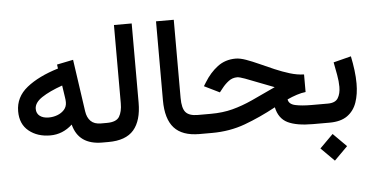

<svg xmlns="http://www.w3.org/2000/svg" viewBox="-57 -788 2186 1121"><g transform="rotate(-5 1036.0 -227.5)"><path d="M518.6 0Q379.9 0 349.6 -120.1Q293 -67.9 220.2 -67.9Q145 -67.9 95 -108.4Q44.9 -148.9 44.9 -224.1Q44.9 -307.6 113.8 -362.8Q182.6 -418 298.3 -453.1L294.9 -476.6L390.6 -496.1L434.6 -190.4Q439.9 -153.3 460.7 -132.6Q481.4 -111.8 520.5 -111.8H535.6V0ZM327.1 -252.9Q327.1 -267.1 324.2 -283.7L314 -352.1Q237.8 -325.2 193.1 -295.4Q148.4 -265.6 148.4 -229.5Q148.4 -202.6 168 -187.7Q187.5 -172.9 220.2 -172.9Q246.6 -172.9 271 -182.1Q295.4 -191.4 311.3 -209.2Q327.1 -227.1 327.1 -252.9Z M516.1 -111.8H555.2Q610.8 -111.8 628.4 -140.9Q646 -169.9 646 -219.2V-677.7H750V-214.4Q750 -108.4 703.4 -54.2Q656.7 0 554.7 0H516.1Z M892.6 -677.7H996.6V-219.7Q996.6 -158.7 1017.3 -135.3Q1038.1 -111.8 1087.9 -111.8H1100.1V0H1087.9Q987.8 0 940.2 -52.7Q892.6 -105.5 892.6 -214.8Z M1726.6 -293.5V-190.4Q1702.6 -188 1674.1 -178.7Q1645.5 -169.4 1618.2 -156.7Q1622.1 -128.4 1659.4 -120.1Q1696.8 -111.8 1754.9 -111.8H1781.7V0H1752.9Q1657.7 0 1606 -25.1Q1554.2 -50.3 1540 -117.2Q1446.3 -66.4 1356 -33.2Q1265.6 0 1162.1 0H1080.6V-111.8H1163.6Q1234.4 -111.8 1292 -127Q1349.6 -142.1 1410.2 -169.7Q1470.7 -197.3 1549.3 -234.4Q1501.5 -252 1457.3 -269.8Q1413.1 -287.6 1380.9 -299.3Q1348.6 -311 1335.9 -311Q1307.6 -311 1285.4 -293.9Q1263.2 -276.9 1246.6 -255.4L1228 -231.9L1138.2 -275.9L1151.9 -297.9Q1185.1 -352.1 1230.2 -386.2Q1275.4 -420.4 1336.4 -420.4Q1361.8 -420.4 1396.7 -408Q1431.6 -395.5 1472.4 -377Q1513.2 -358.4 1556.9 -339.6Q1600.6 -320.8 1643.8 -307.6Q1687 -294.4 1726.6 -293.5Z M1850.6 0H1761.7V-111.8H1850.6Q1894 -111.8 1909.9 -137.7Q1925.8 -163.6 1925.8 -203.6Q1925.8 -235.8 1918.9 -273.7Q1912.1 -311.5 1904.8 -348.6L2008.3 -375Q2017.1 -332.5 2022.2 -292Q2027.3 -251.5 2027.3 -213.9Q2027.3 -152.3 2010.7 -104Q1994.1 -55.7 1955.3 -27.8Q1916.5 0 1850.6 0ZM1862.3 67.4 1940.4 145.5 1862.3 223.6 1784.2 145.5Z"/></g></svg>

Font: Vazirmatn FD NL Medium
Style: Regular
Weight: 500
Designer: Saber Rastikerdar
Foundry: Saber Rastikerdar
Version: Version 33.003